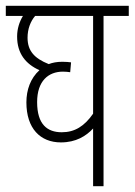

<svg xmlns="http://www.w3.org/2000/svg" viewBox="-20 -642 464 662"><path d="M424 -587V-622H0V-587H59C47 -567 39 -543 39 -516C39 -457 69 -421 116 -400C85 -372 71 -332 71 -289C71 -199 119 -151 190 -151C242 -151 277 -173 301 -199V0H337V-587ZM108 -290C108 -363 147 -395 197 -395C207 -395 215 -394 222 -393L225 -427C217 -428 208 -429 195 -429C176 -429 161 -426 148 -421C98 -441 75 -467 75 -512C75 -542 85 -568 101 -587H301V-250C271 -207 238 -186 193 -186C143 -186 108 -213 108 -290Z"/></svg>

Font: Noto Sans Devanagari UI ExtraCondensed ExtraLight
Style: Regular
Weight: 200
Width: 2
Designer: Jelle Bosma - Monotype Design Team
Foundry: Monotype Imaging Inc.
Version: Version 2.004